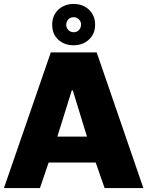

<svg xmlns="http://www.w3.org/2000/svg" viewBox="-22 -951 745 971"><path d="M-2 0 235 -686H467L703 0H507L462 -129H224L180 0ZM268 -260H418L346 -494H341ZM350 -722Q304 -722 273 -750Q242 -778 242 -826Q242 -873 273 -902Q304 -931 351 -931Q397 -931 428 -902Q459 -873 459 -826Q459 -780 428 -751Q397 -722 350 -722ZM351 -788Q367 -788 377.5 -799.5Q388 -811 388 -827Q388 -842 377 -853Q366 -864 351 -864Q334 -864 323.5 -853Q313 -842 313 -825Q313 -810 324 -799Q335 -788 351 -788Z"/></svg>

Font: Chivo Medium ExtraBold
Style: Regular
Weight: 800
Version: Version 2.002